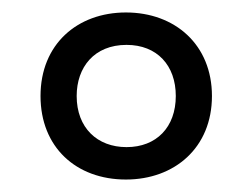

<svg xmlns="http://www.w3.org/2000/svg" viewBox="-20 -743 405 308"><path d="M182 -455C260 -455 320 -506 320 -589C320 -671 261 -723 182 -723C104 -723 45 -672 45 -589C45 -507 102 -455 182 -455ZM183 -507C136 -507 103 -538 103 -589C103 -635 131 -671 183 -671C232 -671 262 -638 262 -589C262 -539 231 -507 183 -507Z"/></svg>

Font: Noto Sans Arabic UI XCn
Style: Regular
Weight: 400
Width: 2
Designer: Monotype Design Team, Nadine Chahine and Nizar Qandah
Foundry: Monotype Imaging Inc.
Version: Version 2.010